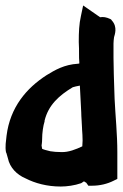

<svg xmlns="http://www.w3.org/2000/svg" viewBox="-20 -668 451 702"><path d="M2 -110H3C5 -102 7 -95 9 -89C16 -55 42 -29 73 -16C108 2 152 14 202 14C225 14 253 10 276 2L278 1L281 -1C283 -2 284 -3 287 -5L295 0C296 0 295 0 296 1L303 11H317C346 11 373 4 395 -7L409 -14V-111C409 -179 402 -243 399 -307L398 -337C397 -375 395 -417 395 -456V-509C395 -518 396 -522 397 -532C399 -540 411 -569 389 -593L386 -597L382 -599C369 -605 358 -607 346 -605L284 -648L276 -610C269 -580 268 -549 268 -516V-515V-514C269 -499 269 -483 269 -467C269 -459 269 -452 270 -441V-436C270 -436 268 -435 265 -435C215 -432 181 -412 150 -393C77 -346 17 -276 4 -172C2 -153 -2 -132 2 -111ZM132 -136C132 -138 134 -146 134 -159C134 -182 138 -209 143 -224V-225V-227C157 -284 196 -319 246 -349C252 -351 261 -353 272 -355C274 -322 275 -292 277 -258C277 -241 280 -211 280 -198V-197V-196C281 -181 282 -169 282 -154L281 -135V-133C258 -122 230 -111 205 -112H204C189 -112 176 -113 164 -115C152 -118 139 -121 134 -124C133 -128 133 -131 132 -136Z"/></svg>

Font: SolarCharger
Style: 1050
Weight: 1000
Designer: Mew Too
Foundry: Cannot Into Space Fonts/KineticPlasma Fonts
Version: Version 1.100